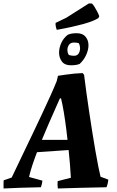

<svg xmlns="http://www.w3.org/2000/svg" viewBox="-35 -1078 677 1107"><path d="M-14.4 8.7Q-14.9 -3.3 -14.7 -14.8Q-14.4 -26.3 -14 -38.3L32.5 -54.5Q40.9 -72 58.9 -109.8Q77 -147.6 101.4 -198.6Q125.8 -249.6 153.1 -306.4Q180.3 -363.2 206.8 -419.8Q233.3 -476.4 255.7 -525.8Q278.1 -575.3 292.1 -610.6L299.4 -641.1Q320.6 -644.2 345.6 -647.8Q370.6 -651.5 395.7 -653.8Q420.9 -656.1 441.7 -656.6L449.8 -646.4Q455.5 -599.9 463.1 -544.5Q470.7 -489.2 479.5 -430.9Q488.3 -372.6 497.3 -315.6Q506.3 -258.6 515.1 -208.3Q523.9 -158 531.5 -119.5Q539 -81 544.6 -59.1L589.4 -42.4Q588.4 -30.4 585.6 -18.9Q582.9 -7.3 578.9 1.6Q498.6 3.1 427.7 4.9Q356.7 6.7 298.4 8.7Q296.9 -2.3 296.7 -12.5Q296.4 -22.7 297.4 -33.6L373.6 -53.2Q372 -86.9 368.2 -132.5Q364.4 -178.2 359.1 -229.9Q353.7 -281.7 347.1 -333.4Q340.5 -385.1 332.9 -431.1Q325.3 -477 316.8 -511.3L310.1 -510.3Q294.6 -475.3 277.8 -437.2Q261 -399.1 243.5 -359.3Q226.1 -319.5 209.6 -279.3Q193.1 -239.1 178.3 -200.4Q163.5 -161.7 151.5 -125.6Q139.6 -89.5 132.4 -57.6L209.7 -36.4Q208.7 -26.4 206.4 -16.9Q204.2 -7.4 200.7 1.6Q139.3 2.6 82.6 4.6Q26 6.7 -14.4 8.7ZM168.6 -199.8 196.9 -271.5H369.7L371.1 -213.7ZM373.2 -701.6Q338.4 -701.6 322 -723.2Q305.6 -744.8 305.6 -774.6Q305.6 -801.9 318.3 -830.3Q331 -858.6 355.8 -877.5Q367.8 -883 380.4 -884.7Q393.1 -886.5 407.5 -886.5Q441.3 -886.5 457.9 -866.8Q474.6 -847.2 475.1 -818.4Q475.6 -793.1 462.9 -763.5Q450.3 -733.9 424.4 -709.5Q413 -705 400.8 -703.3Q388.6 -701.6 373.2 -701.6ZM390.1 -756.3Q410.1 -756.3 418.1 -768.9Q426.1 -781.4 426.6 -798Q426.6 -806 424.8 -814.1Q423.1 -822.1 419.1 -829.2Q412.6 -831.2 406.1 -831.9Q399.6 -832.7 391.6 -832.7Q372.1 -832.7 363.1 -820.1Q354.1 -807.5 353.6 -790.9Q353.6 -783.4 355.6 -775.1Q357.6 -766.9 362.1 -760.9Q369.1 -759.3 375.6 -757.8Q382 -756.3 390.1 -756.3ZM292.3 -905.9Q289.8 -912.8 287.8 -920.2Q285.8 -927.6 285.4 -934L285.5 -946L347.1 -975.6L477.5 -1058.3L495 -1057.5Q501.3 -1052.7 508.9 -1040.3Q516.6 -1027.9 524.5 -1013.2Q532.4 -998.5 537.4 -984.6L532.3 -973.7Q520.4 -966 499 -957.3Q477.5 -948.5 447.1 -940Q416.6 -931.6 377.9 -922.9Q339.2 -914.3 292.3 -905.9Z"/></svg>

Font: Labrada
Style: Italic
Weight: 400
Italic angle: -7°
Designer: Mercedes Jáuregui
Foundry: Omnibus-Type Team
Version: Version 1.000